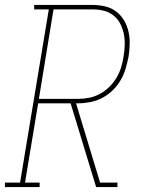

<svg xmlns="http://www.w3.org/2000/svg" viewBox="-57 -755 577 775"><path d="M-37 0V-18H24L140 -717H81V-735H318Q343 -735 368 -729Q393 -723 412 -708.5Q431 -694 443.5 -673Q456 -652 461.5 -628Q467 -604 466.5 -578Q466 -552 462 -527Q457 -502 450 -478Q443 -454 430 -431.5Q417 -409 398 -390.5Q379 -372 356 -360Q333 -348 308 -343Q283 -338 259 -338H250L347 -18H417V0H331L228 -338H97L44 -18H103V0ZM259 -356Q281 -356 303.5 -360.5Q326 -365 347 -376.5Q368 -388 385 -405Q402 -422 414 -442.5Q426 -463 432.5 -485Q439 -507 442 -529Q446 -552 446.5 -575Q447 -598 442.5 -619.5Q438 -641 428 -660Q418 -679 401 -692.5Q384 -706 362.5 -711.5Q341 -717 318 -717H159L100 -356Z"/></svg>

Font: Iosevka Slab Thin
Style: Italic
Weight: 100
Italic angle: -9°
Monospace: yes
Designer: Belleve Invis
Foundry: Belleve Invis
Version: Version 11.1.1; ttfautohint (v1.8.3)